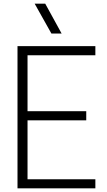

<svg xmlns="http://www.w3.org/2000/svg" viewBox="-20 -1033 586 1053"><path d="M503 0H76V-780H503V-730H131V-423H453V-373H131V-50H503ZM318 -849H262L170 -1013H228Z"/></svg>

Font: Tanohe Sans Light
Style: Regular
Weight: 300
Designer: Village Type and Design LLC & Cristiano Sobral
Foundry: Cooper Hewitt Smithsonian Design Museum
Version: Version 1.00;September 29, 2021;FontCreator 13.0.0.2655 64-b